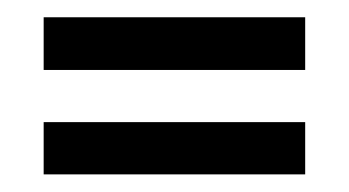

<svg xmlns="http://www.w3.org/2000/svg" viewBox="-20 -549 398 219"><path d="M328.1 -469.2H29.8V-529.3H328.1ZM328.1 -350.1H29.8V-409.7H328.1Z"/></svg>

Font: Ignotum
Style: Regular
Weight: 400
Designer: GGBot
Version: 0.10